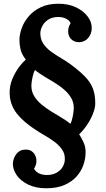

<svg xmlns="http://www.w3.org/2000/svg" viewBox="-20 -780 567 1028"><path d="M227 228Q172 228 131.5 208.5Q91 189 69.5 158Q48 127 49 95Q51 66 68 44Q85 22 114 21Q138 20 151.5 31Q165 42 170.5 56.5Q176 71 175 82Q175 104 162 123Q167 133 177 141Q187 149 201 153Q215 157 230 157Q261 157 282.5 145Q304 133 315 114.5Q326 96 327 76Q329 45 312.5 21Q296 -3 270 -22Q244 -41 216 -57Q188 -73 166 -88Q139 -106 114.5 -126.5Q90 -147 70.5 -171.5Q51 -196 40.5 -227Q30 -258 32 -297Q34 -337 57.5 -382Q81 -427 118 -461Q96 -490 90 -515.5Q84 -541 84 -569Q85 -598 97 -631Q109 -664 134.5 -693.5Q160 -723 199 -741.5Q238 -760 293 -760Q348 -760 388.5 -740Q429 -720 451 -689.5Q473 -659 471 -626Q470 -598 452.5 -577Q435 -556 406 -554Q383 -554 369 -564Q355 -574 349.5 -588Q344 -602 345 -613Q345 -624 348 -634.5Q351 -645 358 -655Q354 -666 344 -673.5Q334 -681 321 -685Q308 -689 293 -689Q262 -689 241 -676.5Q220 -664 209 -645Q198 -626 196 -606Q195 -572 211 -547.5Q227 -523 253 -504Q279 -485 307.5 -468.5Q336 -452 360 -434Q407 -399 435.5 -369.5Q464 -340 477 -307Q490 -274 490 -226Q490 -203 478.5 -173Q467 -143 447.5 -113.5Q428 -84 404 -61Q416 -42 428 -16.5Q440 9 438 45Q437 74 425.5 106Q414 138 389.5 165.5Q365 193 325 210.5Q285 228 227 228ZM357 -117Q365 -132 370 -159Q375 -186 375 -202Q375 -233 360 -257.5Q345 -282 321.5 -302Q298 -322 269.5 -339Q241 -356 214 -372.5Q187 -389 167 -405Q159 -390 153.5 -364Q148 -338 148 -321Q148 -290 163 -265.5Q178 -241 202 -221Q226 -201 254 -183.5Q282 -166 309.5 -150Q337 -134 357 -117Z"/></svg>

Font: Lora
Style: Bold Italic
Weight: 700
Italic angle: -3°
Designer: Olga Karpushina, Alexei Vanyashin (Cyrillic)
Foundry: Cyreal
Version: Version 3.004